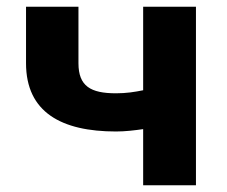

<svg xmlns="http://www.w3.org/2000/svg" viewBox="-20 -548 673 568"><path d="M323.2 -272C248.3 -272 212.1 -292.9 212.1 -361V-528H57V-361C57 -215.5 162.4 -159 323.2 -159C350.9 -159 378.2 -162.4 403.5 -166V0H559.7V-528H403.5V-281C377.7 -275.8 353.9 -272 323.2 -272Z"/></svg>

Font: Asimov
Style: Wid
Weight: 500
Designer: Google
Version: Version 2.000980; 2014